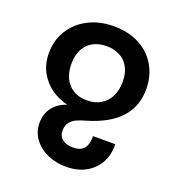

<svg xmlns="http://www.w3.org/2000/svg" viewBox="-132 -666 863 939"><g transform="rotate(20 300.0 -197.0)"><path d="M120.5 7Q120.5 -38 145.8 -72Q171 -106 218 -121Q172 -132 133.2 -159Q94.5 -186 70.8 -229.2Q47 -272.5 47 -329Q47 -394 78.8 -446.5Q110.5 -499 168.8 -529.5Q227 -560 303 -560Q379 -560 436.2 -529.5Q493.5 -499 524.2 -445.2Q555 -391.5 555 -323.5Q555 -143 328 -78.5Q303 -71.5 284.8 -63.2Q266.5 -55 253 -38.8Q239.5 -22.5 239.5 3.5Q239.5 36 260.8 51Q282 66 315 66Q353.5 66 371.5 45Q389.5 24 389 -20H504.5Q506.5 32.5 484 74.8Q461.5 117 418 141.5Q374.5 166 315 166Q261 166 216.5 145.8Q172 125.5 146.2 89.2Q120.5 53 120.5 7ZM434.5 -319Q434.5 -363.5 417.5 -394.5Q400.5 -425.5 370.5 -441Q340.5 -456.5 302 -456.5Q262.5 -456.5 232.2 -440.5Q202 -424.5 185.2 -393Q168.5 -361.5 168.5 -316.5Q168.5 -251 203.5 -212.5Q238.5 -174 300 -174Q342 -174 372.2 -192.2Q402.5 -210.5 418.5 -243.2Q434.5 -276 434.5 -319Z"/></g></svg>

Font: JuliaMono
Style: Bold
Weight: 700
Monospace: yes
Designer: cormullion
Foundry: corm
Version: Version 0.055; ttfautohint (v1.8.4)